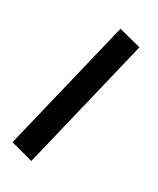

<svg xmlns="http://www.w3.org/2000/svg" viewBox="-117 -446 610 743"><g transform="rotate(20 188.5 -74.5)"><path d="M269 -365.7 326.7 -339.4 343.8 -331.5 336.4 -314 109.4 206.5 101.1 225.1 83 216.3 25.4 189.5 8.3 181.6 15.6 164.1 242.7 -356 251 -374Z"/></g></svg>

Font: Samim FD-WOL
Style: Bold-FD-WOL
Weight: 700
Foundry: DejaVu fonts team - Redesigned by Saber Rastikerdar
Version: Version 4.0.5